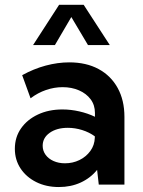

<svg xmlns="http://www.w3.org/2000/svg" viewBox="-20 -752 582 782"><path d="M486.8 0H382.3L375.5 -60.1Q348.6 -26.9 308.6 -8.5Q268.6 9.8 219.7 9.8Q168 9.8 127.4 -10.5Q86.9 -30.8 63.7 -65.9Q40.5 -101.1 40.5 -146Q40.5 -193.4 65.7 -229.2Q90.8 -265.1 134.5 -285.6Q178.2 -306.2 234.4 -306.2Q268.6 -306.2 303 -298.3Q337.4 -290.5 366.7 -276.4V-292Q366.7 -324.2 349.1 -347.7Q331.5 -371.1 301.8 -384Q272 -397 234.9 -397Q201.2 -397 167.5 -385.5Q133.8 -374 104.5 -351.6L70.3 -445.8Q117.2 -471.7 166.3 -484.9Q215.3 -498 262.2 -498Q331.1 -498 381.3 -470.9Q431.6 -443.8 459.2 -393.8Q486.8 -343.8 486.8 -275.9ZM244.6 -86.9Q276.4 -86.9 303.5 -100.1Q330.6 -113.3 347.9 -137Q365.2 -160.6 366.2 -191.4V-196.8Q343.3 -213.4 314.5 -222.4Q285.6 -231.4 256.3 -231.4Q211.4 -231.4 182.6 -211.2Q153.8 -190.9 153.8 -158.2Q153.8 -138.2 165.5 -121.8Q177.2 -105.5 198 -96.2Q218.8 -86.9 244.6 -86.9ZM427.2 -568.4H338.4L270.5 -682.6L203.6 -568.4H114.7L220.7 -732.4H320.8Z"/></svg>

Font: Kumbh Sans SemiBold
Style: Regular
Weight: 600
Version: Version 1.005